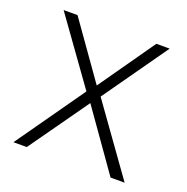

<svg xmlns="http://www.w3.org/2000/svg" viewBox="-101 -626 701 721"><g transform="rotate(20 249.0 -265.5)"><path d="M219.2 -272.9 34.2 -530.8H89.8L248 -307.1L404.8 -530.8H458L275.9 -272.9L471.2 0H415L248 -236.8L80.1 0H26.9Z"/></g></svg>

Font: OpenSans-Light
Style: Regular
Weight: 300
Foundry: Ascender Corporation
Version: Version 1.10